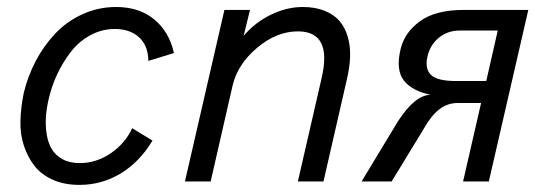

<svg xmlns="http://www.w3.org/2000/svg" viewBox="-20 -516 1549 546"><path d="M205.6 9.8Q163.6 9.8 131.1 -4.4Q98.6 -18.6 79.1 -43Q59.6 -67.4 48.3 -100.6Q37.1 -133.8 38.1 -171.9Q39.1 -210 47.4 -251Q59.1 -299.8 82 -343.3Q105 -386.7 137.7 -421.1Q170.4 -455.6 215.1 -475.8Q259.8 -496.1 310.1 -496.1Q376 -496.1 418.7 -460.7Q461.4 -425.3 474.6 -365.2L401.9 -342.8Q401.4 -386.2 375.5 -409.9Q349.6 -433.6 306.6 -433.6Q269.5 -433.6 236.8 -415.8Q204.1 -397.9 181.4 -368.4Q158.7 -338.9 142.8 -305.2Q127 -271.5 118.7 -235.4Q112.3 -208.5 110.6 -183.3Q108.9 -158.2 112.8 -134Q116.7 -109.9 127.2 -92Q137.7 -74.2 158 -63.2Q178.2 -52.2 207 -52.2Q253.4 -52.2 294.4 -79.8Q335.4 -107.4 356 -151.4L413.6 -116.2Q377.4 -55.7 323.5 -22.9Q269.5 9.8 205.6 9.8Z M505.9 0 618.2 -487.8H690.9L672.9 -414.1Q705.1 -452.1 750.2 -474.1Q795.4 -496.1 840.8 -496.1Q877 -496.1 903.8 -485.1Q930.7 -474.1 946.3 -455.3Q961.9 -436.5 969.2 -410.4Q976.6 -384.3 975.6 -354.7Q974.6 -325.2 966.8 -292L899.9 0H827.1L894.5 -293.5Q925.8 -426.8 827.1 -426.8Q766.6 -426.8 711.2 -380.1Q655.8 -333.5 641.6 -273.4L579.1 0Z M1008.3 0 1111.3 -170.4Q1159.7 -245.6 1204.6 -246.6Q1152.8 -256.8 1128.9 -286.6Q1105 -316.4 1119.1 -376Q1129.9 -422.9 1173.8 -455.3Q1217.8 -487.8 1299.3 -487.8H1482.4L1370.1 0H1296.9L1348.1 -223.1H1281.7Q1252 -223.1 1228.8 -204.8Q1205.6 -186.5 1185.1 -149.9L1093.8 0ZM1276.4 -285.6H1362.8L1395.5 -429.2H1288.1Q1252.9 -429.2 1228 -408.7Q1203.1 -388.2 1195.8 -356Q1187.5 -321.3 1205.1 -303.5Q1222.7 -285.6 1276.4 -285.6Z"/></svg>

Font: HK Grotesk Italic
Style: Regular
Weight: 400
Italic angle: -13°
Designer: Alfredo Marco Pradil and Stefan Peev
Foundry: Hanken Design Co.
Version: Version 1.000;PS 001.000;hotconv 1.0.88;makeotf.lib2.5.64775